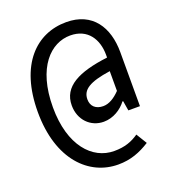

<svg xmlns="http://www.w3.org/2000/svg" viewBox="-142 -744 883 995"><g transform="rotate(-20 299.5 -247.0)"><path d="M548 -398C548 -535 482 -640 337 -640C173 -640 40 -515 40 -252C40 13 181 146 340 146C409 146 462 125 516 91L480 32C442 58 403 73 344 73C224 73 122 -37 122 -248C122 -469 226 -568 333 -568C430 -568 474 -495 474 -410V-395C312 -375 217 -328 217 -224C217 -144 273 -88 345 -88C398 -88 444 -118 471 -154H475L484 -100H548ZM304 -226C304 -279 347 -307 463 -324V-215C433 -184 402 -165 370 -165C329 -165 304 -188 304 -226Z"/></g></svg>

Font: Source Code Pro Semibold
Style: Regular
Weight: 600
Monospace: yes
Designer: Paul D. Hunt
Foundry: Adobe Systems Incorporated
Version: Version 1.017;PS 1.000;hotconv 1.0.70;makeotf.lib2.5.5900